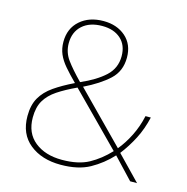

<svg xmlns="http://www.w3.org/2000/svg" viewBox="-108 -828 917 941"><g transform="rotate(15 351.0 -357.5)"><path d="M304 -725Q372 -725 416 -686.5Q460 -648 460 -581Q460 -512 413.5 -469Q367 -426 289 -388L532 -141Q562 -177 586 -225Q610 -273 622 -328H649Q635 -267 609 -216.5Q583 -166 549 -122L667 0H632L533 -105Q487 -55 428.5 -22.5Q370 10 281 10Q185 10 124 -39Q63 -88 63 -179Q63 -235 84.5 -272.5Q106 -310 147 -338.5Q188 -367 246 -395Q211 -430 187 -458Q163 -486 151 -514Q139 -542 139 -576Q139 -644 185 -684.5Q231 -725 304 -725ZM304 -700Q240 -700 203 -666.5Q166 -633 166 -576Q166 -530 193 -493Q220 -456 269 -406Q345 -439 389 -479.5Q433 -520 433 -581Q433 -637 398 -668.5Q363 -700 304 -700ZM264 -377Q208 -351 169 -325Q130 -299 110 -265Q90 -231 90 -179Q90 -100 143 -57.5Q196 -15 281 -15Q364 -15 417 -44Q470 -73 516 -122Z"/></g></svg>

Font: Noto Sans Lao Looped UI Thin
Style: Regular
Weight: 100
Designer: Mark Frömberg, Ben Mitchell
Foundry: The Fontpad Ltd
Version: Version 1.001; ttfautohint (v1.8.4.7-5d5b)